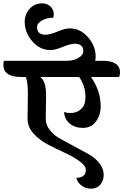

<svg xmlns="http://www.w3.org/2000/svg" viewBox="-90 -1026 739 1150"><path d="M75 -315 77 -462Q77 -542 63 -565H35Q-70 -565 -70 -639Q-70 -652 -66 -662H312Q350 -662 379.5 -679Q409 -696 409 -719Q409 -764 358 -764Q332 -764 286 -745Q240 -726 213 -726Q149 -726 103.5 -778.5Q58 -831 58 -896Q58 -939 87 -972.5Q116 -1006 163 -1006Q192 -1006 212 -987.5Q232 -969 232 -941Q232 -930 229 -920Q191 -920 161.5 -903.5Q132 -887 132 -864Q132 -818 183 -818Q209 -818 254.5 -837Q300 -856 328 -856Q391 -856 437 -803.5Q483 -751 483 -686Q483 -674 480 -662H524Q629 -662 629 -591Q629 -575 623 -565H455Q513 -481 513 -391Q513 -336 484.5 -298Q456 -260 407 -260Q358 -260 327 -286.5Q296 -313 294 -355Q312 -349 332 -349Q370 -349 396 -373Q422 -397 422 -443Q422 -511 384 -565H151Q186 -540 186 -456L184 -314Q184 -277 209.5 -245.5Q235 -214 274 -193Q313 -172 357.5 -148Q402 -124 441 -102.5Q480 -81 505.5 -48Q531 -15 531 21Q531 57 510.5 80.5Q490 104 456.5 104Q423 104 401.5 87.5Q380 71 374 57.5Q368 44 368 39Q394 39 409 27.5Q424 16 424 -8.5Q424 -33 388 -59.5Q352 -86 301 -109.5Q250 -133 198.5 -159.5Q147 -186 111 -226Q75 -266 75 -315Z"/></svg>

Font: Laila SemiBold
Style: Regular
Weight: 600
Designer: Hitesh Malaviya
Foundry: Indian Type Foundry
Version: Version 1.302;PS 1.0;hotconv 1.0.78;makeotf.lib2.5.61930; tt